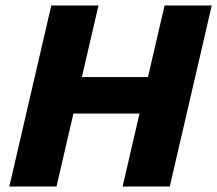

<svg xmlns="http://www.w3.org/2000/svg" viewBox="-20 -680 792 700"><path d="M752 -660 599 0H427L580 -660ZM339 -660 186 0H14L167 -660ZM612 -399 581 -266H160L191 -399Z"/></svg>

Font: Kantumruy Pro
Style: Italic
Weight: 400
Italic angle: -13°
Designer: Sovichet Tep
Foundry: Sovichet Tep
Version: Version 1.002